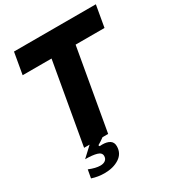

<svg xmlns="http://www.w3.org/2000/svg" viewBox="-224 -896 1131 1237"><g transform="rotate(-30 341.0 -277.5)"><path d="M73 -763H682L654 -603H439L333 0H291Q269 17 242 32L246 41Q253 40 265 40Q301 40 321.5 53.5Q342 67 342 96Q342 150 297.5 179Q253 208 187 208Q139 208 94 193L105 132Q154 152 188 152Q212 152 226 141Q240 130 240 110Q240 85 208.5 76Q177 67 123 67L195 0H154L260 -603H45Z"/></g></svg>

Font: Open Sauce Sans Black Italic
Style: Regular
Weight: 900
Italic angle: -10°
Designer: Alfredo Marco Pradil
Foundry: Creative Sauce Fz LLC
Version: Version 1.477